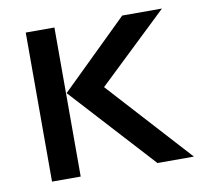

<svg xmlns="http://www.w3.org/2000/svg" viewBox="-62 -566 672 633"><g transform="rotate(-10 273.5 -249.5)"><path d="M63 -499H159V0H63ZM519 -499 286 -277 538 0H416L161 -279L386 -499Z"/></g></svg>

Font: Syne Medium
Style: Regular
Weight: 500
Designer: Lucas Descroix
Foundry: Bonjour Monde
Version: Version 2.200; ttfautohint (v1.8.4)